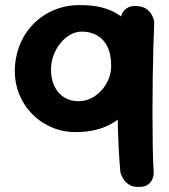

<svg xmlns="http://www.w3.org/2000/svg" viewBox="-20 -519 663 753"><path d="M283 -1Q230 0 185.5 -18.5Q141 -37 107.5 -70.5Q74 -104 56 -148Q38 -192 38 -242Q39 -298 58.5 -345Q78 -392 112.5 -426.5Q147 -461 193 -480Q239 -499 291 -499Q370 -500 424 -473.5Q478 -447 506.5 -391.5Q535 -336 535 -250Q535 -200 519 -155.5Q503 -111 471.5 -76.5Q440 -42 393 -22Q346 -2 283 -1ZM288 -122Q313 -122 336 -133Q359 -144 377 -163.5Q395 -183 405.5 -208Q416 -233 416 -260Q416 -307 401 -336.5Q386 -366 360.5 -380.5Q335 -395 301 -395Q276 -395 254 -382Q232 -369 215.5 -348Q199 -327 189.5 -300.5Q180 -274 180 -246Q180 -210 193 -182Q206 -154 230.5 -138Q255 -122 288 -122ZM526 214Q503 215 488.5 206.5Q474 198 466 186Q458 174 455 165Q452 156 452 156Q448 113 445 53Q442 -7 441.5 -74Q441 -141 442 -209.5Q443 -278 446.5 -340Q450 -402 454 -451Q454 -451 456 -458.5Q458 -466 464.5 -475Q471 -484 484 -490.5Q497 -497 519 -495Q542 -493 555 -483.5Q568 -474 574.5 -462Q581 -450 583 -441.5Q585 -433 585 -433Q583 -394 581.5 -336.5Q580 -279 579 -213.5Q578 -148 578 -79.5Q578 -11 579 52Q580 115 583 164Q583 164 581.5 171.5Q580 179 575 188.5Q570 198 558.5 206Q547 214 526 214Z"/></svg>

Font: Sour Gummy Black SemiBold
Style: Regular
Weight: 600
Version: Version 1.000